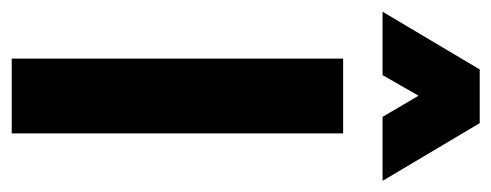

<svg xmlns="http://www.w3.org/2000/svg" viewBox="-322 -578 859 336"><g transform="rotate(90 108.0 -409.5)"><path d="M42 0V-580H173V0ZM-40 -649 61 -819H155L256 -649H144L107 -712L71 -649Z"/></g></svg>

Font: Orbitron
Style: Bold
Weight: 700
Designer: Matt McInerney
Foundry: The League of Moveable Type
Version: Version 2.001